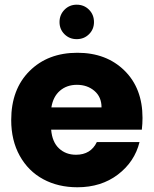

<svg xmlns="http://www.w3.org/2000/svg" viewBox="-20 -791 656 819"><path d="M308.1 -429.2Q265.1 -429.2 235.8 -404.1Q206.5 -378.9 199.2 -333H413.1Q413.1 -377.4 382.8 -403.3Q352.5 -429.2 308.1 -429.2ZM575.2 -185.1Q554.2 -100.6 482.9 -46.4Q411.6 7.8 310.1 7.8Q228 7.8 164.3 -26.6Q100.6 -61 64.2 -126.5Q27.8 -191.9 27.8 -278.8Q27.8 -410.2 106 -488Q184.1 -565.9 310.1 -565.9Q433.6 -565.9 510.7 -490.2Q587.9 -414.6 587.9 -288.1Q587.9 -263.7 585 -237.8H198.2Q202.6 -185.1 231.7 -158Q260.7 -130.9 304.2 -130.9Q367.2 -130.9 393.1 -185.1ZM307.1 -624Q276.4 -624 255.1 -645Q233.9 -666 233.9 -696.8Q233.9 -728 255.1 -749.5Q276.4 -771 307.1 -771Q338.4 -771 359.6 -749.8Q380.9 -728.5 380.9 -696.8Q380.9 -666 359.6 -645Q338.4 -624 307.1 -624Z"/></svg>

Font: SVN-Poppins
Style: Bold
Weight: 700
Designer: Ninad Kale (Devanagari), Jonny Pinhorn (Latin)
Foundry: Indian Type Foundry
Version: Version 3.200;PS 1.000;hotconv 16.6.54;makeotf.lib2.5.65590